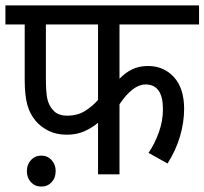

<svg xmlns="http://www.w3.org/2000/svg" viewBox="-20 -642 753 707"><path d="M420 -552V-352Q442 -375 467.5 -387Q493 -399 525 -399Q583 -399 620.5 -358Q658 -317 658 -241Q658 -192 643 -140.5Q628 -89 597 -40L527 -79Q550 -113 565 -155Q580 -197 580 -240Q580 -331 516 -331Q469 -331 420 -258V0H341V-190Q320 -172 291.5 -159Q263 -146 226 -146Q187 -146 158.5 -160.5Q130 -175 112 -196Q90 -222 80.5 -256.5Q71 -291 71 -348V-552H0V-622H713V-552ZM149 -552V-354Q149 -300 154.5 -277Q160 -254 174 -238Q184 -226 197.5 -221Q211 -216 228 -216Q264 -216 291.5 -232.5Q319 -249 341 -274V-552ZM79 -12Q79 -36 94 -52.5Q109 -69 132 -69Q155 -69 170 -52.5Q185 -36 185 -12Q185 13 170 29Q155 45 132 45Q109 45 94 29Q79 13 79 -12Z"/></svg>

Font: Noto Sans SemiCondensed
Style: Regular
Weight: 400
Width: 4
Designer: Monotype Design Team
Foundry: Monotype Imaging Inc.
Version: Version 2.013; ttfautohint (v1.8.4.7-5d5b)